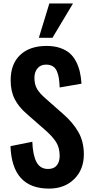

<svg xmlns="http://www.w3.org/2000/svg" viewBox="-20 -1086 534 1117"><path d="M206.1 -866.2 267.1 -1065.9H404.8L285.2 -866.2ZM265.1 11.2Q49.8 11.2 41 -235.8L168 -261.2Q170.9 -184.1 192.1 -143.6Q213.4 -103 259.8 -103Q293.5 -103 310.3 -123.8Q327.1 -144.5 327.1 -179.2Q327.1 -227.5 305.4 -261Q283.7 -294.4 237.8 -334L136.2 -422.9Q89.4 -462.9 65.7 -509Q42 -555.2 42 -619.1Q42 -714.4 97.7 -766.6Q153.3 -818.8 251 -818.8Q295.4 -818.8 329.6 -807.1Q363.8 -795.4 386 -775.9Q408.2 -756.3 422.9 -727.3Q437.5 -698.2 444.6 -667.5Q451.7 -636.7 454.1 -599.1L327.1 -577.1Q325.7 -609.4 322.5 -630.6Q319.3 -651.9 311 -671.4Q302.7 -690.9 287.1 -700.4Q271.5 -710 248 -710Q216.3 -710 198.2 -688.5Q180.2 -667 180.2 -633.8Q180.2 -594.7 195.6 -568.6Q210.9 -542.5 246.1 -512.2L347.2 -422.9Q403.8 -374 435.8 -318.1Q467.8 -262.2 467.8 -188Q467.8 -99.6 411.6 -44.2Q355.5 11.2 265.1 11.2Z"/></svg>

Font: Oswald Medium
Style: Regular
Weight: 500
Designer: Vernon Adams
Foundry: Vernon Adams
Version: Version 4.103